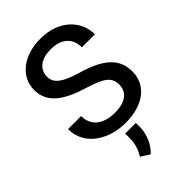

<svg xmlns="http://www.w3.org/2000/svg" viewBox="-284 -819 1169 1169"><g transform="rotate(-45 300.0 -234.5)"><path d="M449.7 -181.6C449.7 -120.1 401.4 -80.1 312.5 -80.1C223.6 -80.1 149.9 -118.2 149.9 -211.9H37.1C37.1 -64.5 177.7 9.8 312.5 9.8C463.9 9.8 563 -64.5 563 -182.6C563 -296.4 487.8 -359.4 329.6 -405.3C221.2 -438 172.4 -469.2 172.4 -526.4C172.4 -586.4 215.3 -630.4 307.1 -630.4C403.3 -630.4 449.2 -578.1 449.2 -504.4H561.5C561.5 -621.1 466.8 -720.7 308.1 -720.7C160.2 -720.7 59.6 -639.2 59.6 -525.9C59.6 -410.2 155.3 -353 292 -311.5C418.9 -272.5 449.7 -243.7 449.7 -181.6ZM356 53.2H264.2V93.8C264.2 142.1 251 179.7 227.5 216.3L285.2 252.4C329.1 213.4 356 144.5 356 90.3Z"/></g></svg>

Font: Bert Sans Medium
Style: Regular
Weight: 500
Designer: Christian Robertson (Google), Cristiano Sobral
Foundry: Google, Cristiano Sobral
Version: Version 3.101